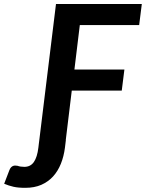

<svg xmlns="http://www.w3.org/2000/svg" viewBox="-148 -742 716 943"><path d="M43 -38 40.5 -17C36.8 14 29.5 37.5 18.5 53.5C7.5 69.5 -8.2 77.5 -28.5 77.5C-34.5 77.5 -40.4 77.1 -46.2 76.2C-52.1 75.4 -57 74.2 -61 72.5C-64.7 71.8 -68.5 71.4 -72.5 71.2C-76.5 71.1 -80.2 71.7 -83.8 73C-87.2 74.3 -90.6 76.7 -93.8 80C-96.9 83.3 -99.7 88 -102 94L-127.5 160.5C-119.8 163.5 -112.4 166.2 -105.2 168.8C-98.1 171.2 -90.4 173.4 -82.2 175.2C-74.1 177.1 -65.2 178.4 -55.8 179.2C-46.2 180.1 -35.5 180.5 -23.5 180.5C6.2 180.5 32.2 175.6 54.8 165.8C77.2 155.9 96.5 142.2 112.5 124.8C128.5 107.2 141.3 86.4 151 62.2C160.7 38.1 167.3 11.7 171 -17L175.5 -54H175L204.5 -297H450L463 -400.5H217.5L244 -619H535.5L548.5 -722.5H127L45 -54Z"/></svg>

Font: Lato
Style: Bold Italic
Weight: 700
Italic angle: -7°
Designer: Lukasz Dziedzic
Foundry: tyPoland Lukasz Dziedzic
Version: Version 2.007; 2014-02-27